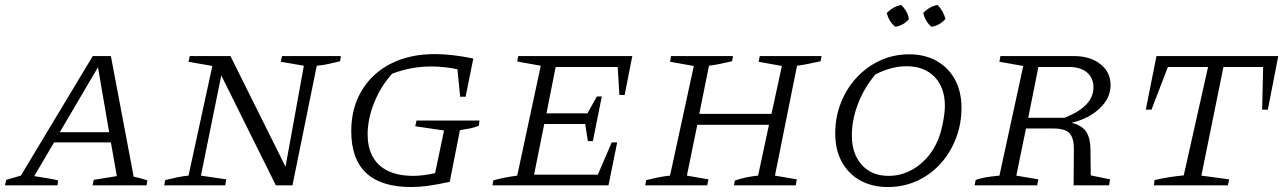

<svg xmlns="http://www.w3.org/2000/svg" viewBox="-51 -747 5176 774"><path d="M488 -34Q502 -32 516.5 -28Q531 -24 543 -20L540 0H322L327 -22L420 -37L396 -173H167L87 -37Q111 -33 134 -29.5Q157 -26 183 -20L181 0H-31L-26 -22L33 -39L323 -521H396ZM190 -214H389L344 -476Z M1086 -521H1323L1320 -500Q1297 -495 1277 -490Q1257 -485 1226 -482L1128 0H1061L841 -443L759 -39L861 -24L857 0H611L615 -21Q639 -27 662.5 -32Q686 -37 709 -39L805 -481L709 -498L714 -521H878L1100 -75L1174 -482L1081 -498Z M1607 7Q1365 7 1365 -218Q1365 -311 1407 -381.5Q1449 -452 1525 -490.5Q1601 -529 1702 -529Q1734 -529 1774.5 -524.5Q1815 -520 1857 -511L1826 -357H1804L1793 -468Q1739 -479 1687 -479Q1645 -479 1606 -471.5Q1567 -464 1530 -450Q1485 -401 1458 -334.5Q1431 -268 1431 -205Q1431 -124 1478.5 -81Q1526 -38 1615 -38Q1653 -38 1703 -49L1739 -221L1623 -238L1628 -261H1882L1879 -240Q1865 -234 1846.5 -230Q1828 -226 1803 -222L1762 -14Q1707 -2 1671.5 2.5Q1636 7 1607 7Z M1934 0 1938 -20Q1963 -27 1987 -31.5Q2011 -36 2034 -39L2129 -482L2034 -499L2038 -521H2498L2467 -364H2446L2439 -477H2189L2152 -290H2317L2355 -358H2375L2339 -178H2319L2308 -247H2143L2102 -43H2359L2415 -173H2437L2402 0Z M2550 0 2554 -21Q2580 -27 2603.5 -32Q2627 -37 2650 -39L2746 -481L2650 -498L2654 -521H2904L2900 -500Q2868 -493 2849 -489Q2830 -485 2807 -482L2768 -288H3059L3101 -481L3007 -498L3012 -521H3261L3257 -500Q3228 -494 3207 -489.5Q3186 -485 3162 -482L3073 -39L3161 -24L3157 0H2908L2911 -19Q2934 -27 2958 -32Q2982 -37 3005 -39L3049 -244H2760L2718 -39L2805 -24L2800 0Z M3528 7Q3465 7 3417 -19.5Q3369 -46 3342.5 -94.5Q3316 -143 3316 -209Q3316 -275 3339 -333Q3362 -391 3403 -435Q3444 -479 3498 -503.5Q3552 -528 3614 -528Q3677 -528 3724.5 -501.5Q3772 -475 3798.5 -426.5Q3825 -378 3825 -313Q3825 -246 3802 -187.5Q3779 -129 3739 -85.5Q3699 -42 3645 -17.5Q3591 7 3528 7ZM3531 -38Q3594 -38 3647.5 -76.5Q3701 -115 3730 -182Q3742 -211 3750 -251.5Q3758 -292 3758 -321Q3758 -394 3716.5 -437Q3675 -480 3604 -480Q3542 -480 3478 -447Q3433 -394 3408 -329Q3383 -264 3383 -201Q3383 -127 3423 -82.5Q3463 -38 3531 -38ZM3582 -727Q3608 -702 3613 -670Q3590 -643 3557 -639Q3530 -665 3524 -695Q3550 -721 3582 -727ZM3729 -727Q3741 -714 3749 -699.5Q3757 -685 3760 -670Q3735 -643 3704 -639Q3678 -661 3671 -695Q3696 -721 3729 -727Z M3878 0 3882 -21Q3909 -33 3978 -39L4074 -481L3978 -498L3982 -521H4278Q4344 -521 4385 -488.5Q4426 -456 4426 -404Q4426 -352 4382.5 -310.5Q4339 -269 4269 -252Q4313 -241 4329 -214Q4345 -187 4345 -144L4346 -40L4424 -24L4420 0H4277L4278 -144Q4279 -187 4262 -208Q4245 -229 4195 -229H4085L4046 -39L4135 -24L4130 0ZM4258 -477H4135L4094 -272H4240Q4357 -318 4357 -394Q4357 -433 4331 -455Q4305 -477 4258 -477Z M5102 -521 5060 -305H5037L5041 -477H4881L4792 -39L4904 -24L4899 0H4601L4603 -21Q4633 -28 4661.5 -32.5Q4690 -37 4721 -40L4819 -477H4657L4591 -305H4568L4611 -521Z"/></svg>

Font: Piazzolla SC Light
Style: Italic
Weight: 300
Italic angle: -11.3°
Designer: Juan Pablo del Peral
Foundry: Huerta Tipografica
Version: Version 1.330